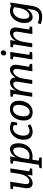

<svg xmlns="http://www.w3.org/2000/svg" viewBox="1785 -2586 1041 4651"><g transform="rotate(-90 2305.5 -260.5)"><path d="M195 10Q152 11 121.5 -10.5Q91 -32 78.5 -72Q66 -112 74 -168L122 -474L132 -454L48 -474L56 -527L230 -534L175 -190Q169 -151 174 -124Q179 -97 195 -83Q211 -69 235 -69Q261 -69 289 -83.5Q317 -98 343.5 -128.5Q370 -159 390 -205.5Q410 -252 420 -317L454 -530H552L477 -57L465 -76L554 -54L546 -1L380 4L412 -186L442 -235Q419 -149 377.5 -95Q336 -41 288 -15.5Q240 10 195 10Z M553 230 561 177 685 145 634 199 740 -472 754 -453 664 -474 672 -527 843 -534 806 -341 780 -296Q801 -378 840.5 -432.5Q880 -487 927.5 -513.5Q975 -540 1020 -540Q1058 -540 1090 -520Q1122 -500 1141.5 -456Q1161 -412 1161 -340Q1161 -244 1127.5 -171Q1094 -98 1033.5 -53Q973 -8 890 4Q807 16 708 -9L766 -18L731 201L696 143L820 177L812 230ZM772 -55 751 -85Q821 -60 878.5 -68Q936 -76 976.5 -110.5Q1017 -145 1039 -201.5Q1061 -258 1061 -330Q1061 -400 1038 -430.5Q1015 -461 981 -461Q956 -461 928 -445.5Q900 -430 873.5 -398.5Q847 -367 826.5 -320Q806 -273 796 -210Z M1437 10Q1383 10 1339.5 -13Q1296 -36 1270.5 -85Q1245 -134 1245 -210Q1245 -280 1267.5 -340.5Q1290 -401 1329.5 -445.5Q1369 -490 1421.5 -515Q1474 -540 1534 -540Q1570 -540 1608.5 -530Q1647 -520 1685 -499L1664 -367H1598L1597 -457L1607 -444Q1564 -467 1524 -467Q1484 -467 1451 -446.5Q1418 -426 1394.5 -390Q1371 -354 1358 -309Q1345 -264 1345 -215Q1345 -136 1377 -101Q1409 -66 1459 -66Q1488 -66 1522 -77.5Q1556 -89 1592 -109L1620 -48Q1574 -19 1526.5 -4.5Q1479 10 1437 10Z M1908 10Q1850 10 1805.5 -12.5Q1761 -35 1736.5 -83.5Q1712 -132 1712 -209Q1712 -271 1729.5 -330Q1747 -389 1782 -436.5Q1817 -484 1870 -512Q1923 -540 1994 -540Q2053 -540 2097 -517.5Q2141 -495 2166 -447Q2191 -399 2191 -322Q2191 -260 2173.5 -200.5Q2156 -141 2121 -93.5Q2086 -46 2032.5 -18Q1979 10 1908 10ZM1919 -63Q1963 -63 1995.5 -88Q2028 -113 2049 -152.5Q2070 -192 2080.5 -237.5Q2091 -283 2091 -324Q2091 -392 2065 -429.5Q2039 -467 1984 -467Q1939 -467 1906.5 -442Q1874 -417 1853 -377.5Q1832 -338 1822 -292.5Q1812 -247 1812 -207Q1812 -139 1838.5 -101Q1865 -63 1919 -63Z M2904 4 2959 -340Q2965 -380 2960.5 -406.5Q2956 -433 2941.5 -447Q2927 -461 2904 -461Q2880 -461 2853.5 -446Q2827 -431 2801.5 -400.5Q2776 -370 2756 -323.5Q2736 -277 2726 -214L2693 0H2595L2650 -340Q2656 -380 2651.5 -406.5Q2647 -433 2632.5 -447Q2618 -461 2595 -461Q2572 -461 2545 -446Q2518 -431 2492.5 -400.5Q2467 -370 2447 -323.5Q2427 -277 2417 -214L2384 0H2286L2361 -472L2400 -442L2285 -474L2293 -527L2463 -534L2426 -346L2396 -295Q2421 -383 2462 -437Q2503 -491 2550 -515.5Q2597 -540 2637 -540Q2676 -540 2704 -520Q2732 -500 2745 -462Q2758 -424 2749 -369L2743 -328L2707 -295Q2732 -383 2772.5 -437Q2813 -491 2859.5 -515.5Q2906 -540 2946 -540Q2986 -540 3014.5 -519Q3043 -498 3056 -458Q3069 -418 3059 -361L3011 -55L2969 -88L3088 -56L3079 -1Z M3191 4 3272 -503 3307 -442 3191 -474 3199 -527 3374 -534 3294 -26 3260 -87 3375 -54 3366 -1ZM3343 -631Q3317 -631 3302 -647Q3287 -663 3287 -689Q3287 -721 3306.5 -741Q3326 -761 3356 -761Q3382 -761 3397 -746Q3412 -731 3412 -703Q3412 -672 3392.5 -651.5Q3373 -631 3343 -631Z M3806 4 3861 -340Q3868 -379 3862.5 -406Q3857 -433 3841.5 -447Q3826 -461 3801 -461Q3776 -461 3747.5 -446Q3719 -431 3693 -401Q3667 -371 3647 -324Q3627 -277 3616 -214L3583 0H3485L3565 -503L3599 -442L3484 -474L3492 -527L3662 -534L3625 -346L3594 -295Q3619 -383 3660.5 -436.5Q3702 -490 3750 -515Q3798 -540 3841 -540Q3885 -540 3915.5 -519Q3946 -498 3959 -458Q3972 -418 3962 -361L3913 -55L3871 -88L3990 -56L3981 -1Z M4227 240Q4183 240 4137 231Q4091 222 4047 207L4068 136Q4110 150 4150.5 158Q4191 166 4224 166Q4269 166 4299.5 153.5Q4330 141 4349.5 119Q4369 97 4380.5 68Q4392 39 4397 7L4427 -187L4459 -235Q4438 -153 4397.5 -98.5Q4357 -44 4308.5 -17Q4260 10 4216 10Q4178 10 4145.5 -10.5Q4113 -31 4093.5 -74.5Q4074 -118 4074 -188Q4074 -260 4096.5 -324Q4119 -388 4159 -436.5Q4199 -485 4253.5 -512.5Q4308 -540 4371 -540Q4410 -540 4452 -527.5Q4494 -515 4537 -486L4495 -495L4516 -530H4570L4486 5Q4475 71 4451.5 116Q4428 161 4393.5 188.5Q4359 216 4316.5 228Q4274 240 4227 240ZM4254 -70Q4279 -70 4307 -85.5Q4335 -101 4361.5 -132.5Q4388 -164 4408 -211Q4428 -258 4439 -321L4461 -461L4478 -427Q4449 -447 4422 -456Q4395 -465 4369 -465Q4326 -465 4290.5 -443Q4255 -421 4229 -384Q4203 -347 4188.5 -299Q4174 -251 4174 -199Q4174 -132 4197 -101Q4220 -70 4254 -70Z"/></g></svg>

Font: Bitter Thin Medium
Style: Italic
Weight: 500
Italic angle: -9°
Version: Version 3.021